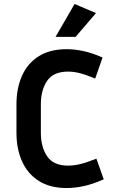

<svg xmlns="http://www.w3.org/2000/svg" viewBox="-20 -938 574 968"><path d="M186 -269Q186 -196 218 -149.5Q250 -103 323 -103Q353 -103 385.5 -111Q418 -119 466 -138L503 -34Q449 -10 403.5 0Q358 10 316 10Q232 10 175.5 -26Q119 -62 91 -125Q63 -188 63 -269V-412Q63 -493 91 -556Q119 -619 175.5 -654.5Q232 -690 316 -690Q357 -690 401 -680.5Q445 -671 497 -648L460 -542Q414 -561 383 -569Q352 -577 323 -577Q250 -577 218 -531Q186 -485 186 -412ZM361 -752H260L356 -918L464 -872Z"/></svg>

Font: Inria Sans
Style: Bold
Weight: 700
Designer: Black Foundry Team
Foundry: Black Foundry
Version: Version 1.2; ttfautohint (v1.8.3)